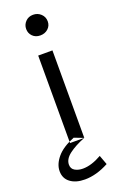

<svg xmlns="http://www.w3.org/2000/svg" viewBox="-169 -736 635 988"><g transform="rotate(-20 149.0 -242.0)"><path d="M184 -479H106V0H184ZM152.5 -572.5Q126.5 -572.5 110.5 -588.8Q94.5 -605 94.5 -628.5Q94.5 -651.5 110.8 -668.5Q127 -685.5 152.5 -685.5Q177.5 -685.5 195 -669Q212.5 -652.5 212.5 -628Q212.5 -604 195.2 -588.2Q178 -572.5 152.5 -572.5ZM115 202.5Q65.5 202.5 35.8 180.2Q6 158 6 118Q6 80.5 36.8 43.5Q67.5 6.5 133 -19.5L183.5 0Q128.5 22 95.5 47.2Q62.5 72.5 62.5 103Q62.5 125.5 80.8 136Q99 146.5 124 146.5Q171 146.5 227 114.5L246 166Q178 202.5 115 202.5Z"/></g></svg>

Font: Betina Sans
Style: Regular
Weight: 400
Designer: Jonathan Pinhorn (font) & Cristiano Sobral (main changes)
Version: Version 2.001;April 28, 2021;FontCreator 13.0.0.2655 32-bit;